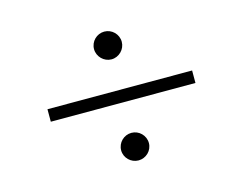

<svg xmlns="http://www.w3.org/2000/svg" viewBox="-92 -843 1183 936"><g transform="rotate(-15 500.0 -375.0)"><path d="M500 -700C462 -700 430 -669 430 -630C430 -592 462 -560 500 -560C538 -560 570 -592 570 -630C570 -669 538 -700 500 -700ZM865 -406H135V-343H865ZM500 -189C462 -189 430 -158 430 -119C430 -81 462 -50 500 -50C538 -50 570 -81 570 -119C570 -158 538 -189 500 -189Z"/></g></svg>

Font: Noto Sans JP DemiLight
Style: Regular
Weight: 350
Designer: Ryoko NISHIZUKA 西塚涼子 (kana, bopomofo & ideographs); Paul D. Hunt (Latin, Greek & Cyrillic); Sandoll Communications 산돌커뮤니
Foundry: Adobe
Version: Version 2.004;hotconv 1.0.118;makeotfexe 2.5.65603